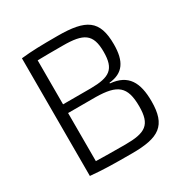

<svg xmlns="http://www.w3.org/2000/svg" viewBox="-162 -832 942 975"><g transform="rotate(-30 308.5 -345.0)"><path d="M416 -360C499 -368 533 -419 533 -518C533 -660 473 -698 306 -698C208 -698 159 -697 93 -690V0C168 7 224 8 336 8C494 8 554 -30 554 -172C554 -282 519 -347 416 -356ZM157 -383V-641C194 -642 243 -642 304 -642C426 -642 469 -617 469 -511C469 -409 430 -384 320 -383ZM157 -332H320C444 -330 487 -299 487 -181C487 -73 447 -48 328 -48C259 -48 199 -49 157 -50Z"/></g></svg>

Font: SnT
Style: Regular
Weight: 300
Designer: Natanael Gama
Version: Version 1.001;PS 001.001;hotconv 1.0.70;makeotf.lib2.5.58329